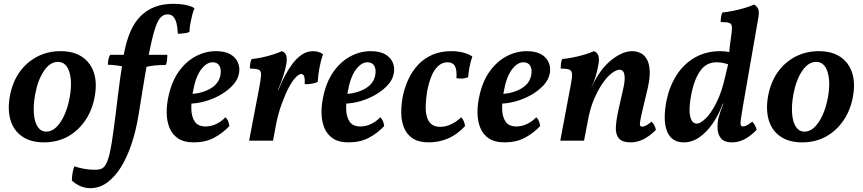

<svg xmlns="http://www.w3.org/2000/svg" viewBox="-20 -734 4502 1002"><path d="M209 9Q140 9 95.5 -22Q51 -53 35 -107Q19 -161 31 -230Q44 -303 80.5 -355.5Q117 -408 172.5 -437.5Q228 -467 296 -467Q364 -467 408 -437.5Q452 -408 469.5 -356Q487 -304 475 -234Q463 -162 426 -107Q389 -52 334 -21.5Q279 9 209 9ZM222 -47Q249 -47 273 -69.5Q297 -92 315.5 -132.5Q334 -173 344 -227Q358 -308 341.5 -359.5Q325 -411 282 -411Q241 -411 209 -363.5Q177 -316 163 -239Q153 -182 157 -138.5Q161 -95 177.5 -71Q194 -47 222 -47Z M884 -714Q923 -714 952 -707.5Q981 -701 995 -691Q988 -675 982.5 -653Q977 -631 973 -609Q969 -587 969 -568Q963 -564 952.5 -562Q942 -560 930 -559Q918 -558 908 -558Q907 -588 901.5 -611Q896 -634 885 -646.5Q874 -659 854 -659Q833 -659 817 -641.5Q801 -624 787 -578.5Q773 -533 756 -448Q737 -346 724.5 -266.5Q712 -187 703 -134Q690 -53 667 16Q644 85 612 137Q580 189 539.5 218.5Q499 248 451 248Q426 248 401 238Q376 228 355 208Q355 190 358.5 169.5Q362 149 368 134Q391 142 419 147Q447 152 477 152Q497 152 510.5 146Q524 140 534.5 120Q545 100 554 59.5Q563 19 572 -51Q583 -129 594.5 -228.5Q606 -328 627 -454Q639 -519 660 -568Q681 -617 713.5 -649.5Q746 -682 788 -698Q830 -714 884 -714ZM555 -448H637L632 -385Q609 -390 585.5 -393Q562 -396 543 -396Q543 -410 546 -424.5Q549 -439 555 -448ZM745 -448H853Q853 -433 851.5 -418.5Q850 -404 845 -395Q816 -395 789.5 -392.5Q763 -390 739 -384Z M991 9Q940 9 909.5 -11.5Q879 -32 865 -66Q851 -100 850 -141.5Q849 -183 858 -225Q874 -305 911.5 -358.5Q949 -412 1000 -439.5Q1051 -467 1107 -467Q1154 -467 1182.5 -450.5Q1211 -434 1222 -407Q1233 -380 1227 -350Q1221 -318 1196 -290.5Q1171 -263 1135 -241.5Q1099 -220 1056 -207Q1013 -194 969 -193L972 -243Q1033 -246 1077 -271Q1121 -296 1130 -340Q1136 -371 1125.5 -390Q1115 -409 1089 -409Q1058 -409 1029 -370.5Q1000 -332 986 -251Q978 -207 978.5 -166.5Q979 -126 996 -100Q1013 -74 1053 -74Q1080 -74 1106.5 -86Q1133 -98 1157 -122Q1166 -113 1170.5 -102Q1175 -91 1177 -76Q1141 -38 1096 -14.5Q1051 9 991 9Z M1451 -467Q1469 -460 1474 -443.5Q1479 -427 1474 -399Q1470 -374 1458.5 -338Q1447 -302 1430 -263H1432L1452 -309Q1474 -355 1499 -391Q1524 -427 1552.5 -447Q1581 -467 1614 -467Q1644 -467 1666 -451Q1654 -418 1647 -379.5Q1640 -341 1638 -306Q1624 -300 1606.5 -297Q1589 -294 1570 -295Q1572 -324 1567 -336Q1562 -348 1552 -348Q1542 -348 1525.5 -332.5Q1509 -317 1488 -279Q1471 -248 1451 -194Q1431 -140 1419 -76L1405 0H1280L1334 -282Q1342 -325 1342.5 -345Q1343 -365 1329.5 -370.5Q1316 -376 1284 -376Q1284 -389 1286 -402.5Q1288 -416 1293 -426Q1317 -428 1346 -434Q1375 -440 1403 -449Q1431 -458 1451 -467Z M1799 9Q1748 9 1717.5 -11.5Q1687 -32 1673 -66Q1659 -100 1658 -141.5Q1657 -183 1666 -225Q1682 -305 1719.5 -358.5Q1757 -412 1808 -439.5Q1859 -467 1915 -467Q1962 -467 1990.5 -450.5Q2019 -434 2030 -407Q2041 -380 2035 -350Q2029 -318 2004 -290.5Q1979 -263 1943 -241.5Q1907 -220 1864 -207Q1821 -194 1777 -193L1780 -243Q1841 -246 1885 -271Q1929 -296 1938 -340Q1944 -371 1933.5 -390Q1923 -409 1897 -409Q1866 -409 1837 -370.5Q1808 -332 1794 -251Q1786 -207 1786.5 -166.5Q1787 -126 1804 -100Q1821 -74 1861 -74Q1888 -74 1914.5 -86Q1941 -98 1965 -122Q1974 -113 1978.5 -102Q1983 -91 1985 -76Q1949 -38 1904 -14.5Q1859 9 1799 9Z M2218 9Q2165 9 2133.5 -12Q2102 -33 2088 -68.5Q2074 -104 2074 -147.5Q2074 -191 2083 -236Q2093 -281 2112.5 -322.5Q2132 -364 2162.5 -396.5Q2193 -429 2236 -448Q2279 -467 2337 -467Q2369 -467 2398 -459.5Q2427 -452 2445 -439Q2436 -413 2430.5 -385Q2425 -357 2423 -331Q2397 -320 2362 -326Q2365 -370 2354 -389.5Q2343 -409 2316 -409Q2287 -409 2265.5 -388.5Q2244 -368 2230.5 -333.5Q2217 -299 2209 -257Q2204 -224 2202 -191Q2200 -158 2206 -131Q2212 -104 2229 -88Q2246 -72 2277 -72Q2307 -72 2335.5 -86Q2364 -100 2387 -122Q2396 -112 2400.5 -101Q2405 -90 2407 -76Q2365 -31 2317.5 -11Q2270 9 2218 9Z M2613 9Q2562 9 2531.5 -11.5Q2501 -32 2487 -66Q2473 -100 2472 -141.5Q2471 -183 2480 -225Q2496 -305 2533.5 -358.5Q2571 -412 2622 -439.5Q2673 -467 2729 -467Q2776 -467 2804.5 -450.5Q2833 -434 2844 -407Q2855 -380 2849 -350Q2843 -318 2818 -290.5Q2793 -263 2757 -241.5Q2721 -220 2678 -207Q2635 -194 2591 -193L2594 -243Q2655 -246 2699 -271Q2743 -296 2752 -340Q2758 -371 2747.5 -390Q2737 -409 2711 -409Q2680 -409 2651 -370.5Q2622 -332 2608 -251Q2600 -207 2600.5 -166.5Q2601 -126 2618 -100Q2635 -74 2675 -74Q2702 -74 2728.5 -86Q2755 -98 2779 -122Q2788 -113 2792.5 -102Q2797 -91 2799 -76Q2763 -38 2718 -14.5Q2673 9 2613 9Z M2904 0 2957 -282Q2966 -325 2965.5 -345Q2965 -365 2951.5 -370.5Q2938 -376 2906 -376Q2906 -389 2907.5 -402.5Q2909 -416 2914 -426Q2938 -428 2969 -434Q3000 -440 3030 -449Q3060 -458 3080 -467Q3097 -460 3102.5 -444Q3108 -428 3104 -402Q3097 -363 3088.5 -335Q3080 -307 3067 -278L3048 -104L3028 0ZM3280 -467Q3301 -467 3321 -458Q3341 -449 3354.5 -427Q3368 -405 3370.5 -367Q3373 -329 3360 -272L3334 -163Q3324 -121 3321 -102Q3318 -83 3321 -78Q3324 -73 3332 -73Q3341 -73 3354.5 -80.5Q3368 -88 3380 -99Q3389 -91 3395 -79.5Q3401 -68 3403 -56Q3370 -23 3337.5 -7Q3305 9 3273 9Q3227 9 3209.5 -12Q3192 -33 3194 -70.5Q3196 -108 3207 -158L3230 -260Q3240 -301 3240 -325.5Q3240 -350 3233 -360Q3226 -370 3214 -370Q3196 -370 3172.5 -352Q3149 -334 3125 -299.5Q3101 -265 3080 -216Q3059 -167 3048 -104L3043 -226L3083 -311Q3097 -338 3118 -366Q3139 -394 3165.5 -416.5Q3192 -439 3221.5 -453Q3251 -467 3280 -467Z M3800 9Q3761 9 3744 -10.5Q3727 -30 3725 -59Q3723 -88 3729 -116Q3732 -128 3737 -143.5Q3742 -159 3748 -175Q3754 -191 3759 -203L3790 -399Q3784 -424 3785.5 -455.5Q3787 -487 3793 -525Q3800 -570 3800 -589.5Q3800 -609 3787 -614Q3774 -619 3741 -619Q3741 -632 3743 -645.5Q3745 -659 3750 -669Q3774 -671 3804.5 -677Q3835 -683 3865 -692Q3895 -701 3915 -710Q3932 -701 3937.5 -685Q3943 -669 3937 -638L3857 -179Q3849 -131 3846 -109Q3843 -87 3846.5 -80.5Q3850 -74 3857 -74Q3867 -74 3878 -80Q3889 -86 3906 -99Q3914 -91 3920 -79.5Q3926 -68 3929 -57Q3902 -28 3869.5 -9.5Q3837 9 3800 9ZM3823 -452 3789 -394Q3776 -401 3756.5 -405Q3737 -409 3720 -409Q3666 -409 3635 -365Q3604 -321 3590 -253Q3573 -173 3581 -131Q3589 -89 3617 -89Q3635 -89 3663 -116Q3691 -143 3719 -198.5Q3747 -254 3765 -336L3784 -416L3825 -409L3774 -193H3752Q3732 -137 3700.5 -91Q3669 -45 3630.5 -18Q3592 9 3549 9Q3515 9 3493 -6.5Q3471 -22 3460 -51.5Q3449 -81 3449 -122Q3449 -163 3459 -212Q3474 -284 3511 -342Q3548 -400 3606 -433.5Q3664 -467 3739 -467Q3763 -467 3785.5 -462.5Q3808 -458 3823 -452Z M4166 9Q4097 9 4052.5 -22Q4008 -53 3992 -107Q3976 -161 3988 -230Q4001 -303 4037.5 -355.5Q4074 -408 4129.5 -437.5Q4185 -467 4253 -467Q4321 -467 4365 -437.5Q4409 -408 4426.5 -356Q4444 -304 4432 -234Q4420 -162 4383 -107Q4346 -52 4291 -21.5Q4236 9 4166 9ZM4179 -47Q4206 -47 4230 -69.5Q4254 -92 4272.5 -132.5Q4291 -173 4301 -227Q4315 -308 4298.5 -359.5Q4282 -411 4239 -411Q4198 -411 4166 -363.5Q4134 -316 4120 -239Q4110 -182 4114 -138.5Q4118 -95 4134.5 -71Q4151 -47 4179 -47Z"/></svg>

Font: Vollkorn SemiBold
Style: Italic
Weight: 600
Italic angle: -11°
Designer: Friedrich Althausen
Foundry: Friedrich Althausen
Version: Version 5.000